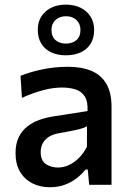

<svg xmlns="http://www.w3.org/2000/svg" viewBox="-20 -797 560 828"><path d="M195 10.5Q152.5 10.5 119 -6.8Q85.5 -24 66.2 -56.8Q47 -89.5 47 -136.5Q47 -178 61.2 -206.2Q75.5 -234.5 99 -252.5Q122.5 -270.5 151.5 -280.5Q180.5 -290.5 210 -295L357.5 -318Q359.5 -359.5 345.2 -381.5Q331 -403.5 305.2 -411.5Q279.5 -419.5 247 -419.5Q230 -419.5 210.2 -417Q190.5 -414.5 168.8 -408.8Q147 -403 123.2 -394.8Q99.5 -386.5 74.5 -375L68.5 -470Q87 -477.5 110 -484.5Q133 -491.5 159.8 -497.2Q186.5 -503 215 -506Q243.5 -509 273 -509Q332 -509 374 -491.5Q416 -474 438.5 -435.8Q461 -397.5 461 -336.5Q461 -312.5 461 -277Q461 -241.5 461 -211V-151Q461 -115.5 461 -79Q461 -42.5 461 0H364.5L358.5 -66H349Q334.5 -47.5 312.8 -30Q291 -12.5 261.2 -1Q231.5 10.5 195 10.5ZM230 -74.5Q254 -74.5 277.2 -85.2Q300.5 -96 320.5 -116Q340.5 -136 355 -164.5V-252.5Q347.5 -248 335.8 -244Q324 -240 300.5 -235Q277 -230 234.5 -222.5Q210 -218.5 192.5 -208Q175 -197.5 165.2 -180.8Q155.5 -164 155.5 -141Q155.5 -104.5 177.8 -89.5Q200 -74.5 230 -74.5ZM264 -558.5Q228 -558.5 201 -571Q174 -583.5 158.5 -608.2Q143 -633 143 -668.5Q143 -718 176.8 -747.5Q210.5 -777 265 -777Q301 -777 328.2 -763.2Q355.5 -749.5 370.8 -725Q386 -700.5 386 -668.5Q386 -632.5 370.5 -608Q355 -583.5 327.8 -571Q300.5 -558.5 264 -558.5ZM264 -609Q292 -609 309.5 -624Q327 -639 327 -668Q327 -694 309.8 -710.5Q292.5 -727 265 -727Q237 -727 219.5 -710.8Q202 -694.5 202 -668Q202 -639 219.5 -624Q237 -609 264 -609Z"/></svg>

Font: Commissioner Thin Medium
Style: Regular
Weight: 500
Version: Version 1.000